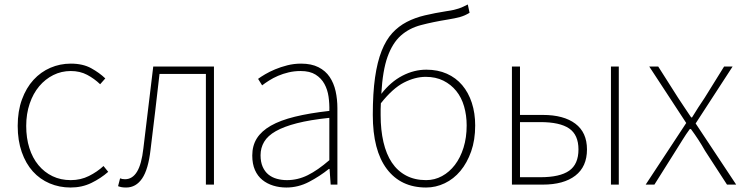

<svg xmlns="http://www.w3.org/2000/svg" viewBox="-20 -824 3321 857"><path d="M295 13Q245 13 201.5 -5.5Q158 -24 126.5 -59Q95 -94 77 -145.5Q59 -197 59 -262Q59 -328 78 -380Q97 -432 129.5 -467.5Q162 -503 205 -521.5Q248 -540 296 -540Q350 -540 387 -519.5Q424 -499 450 -474L427 -448Q401 -473 369 -490Q337 -507 296 -507Q254 -507 218 -489Q182 -471 155 -439Q128 -407 112.5 -361.5Q97 -316 97 -262Q97 -208 111 -163.5Q125 -119 151.5 -87Q178 -55 214.5 -37.5Q251 -20 296 -20Q340 -20 377 -38.5Q414 -57 442 -83L463 -57Q430 -28 388 -7.5Q346 13 295 13Z M543 13Q531 13 523 11.5Q515 10 507 7L516 -28Q521 -26 526 -25Q531 -24 538 -24Q571 -24 591.5 -57.5Q612 -91 620 -162Q631 -254 642 -344.5Q653 -435 664 -527H935V0H899V-494H692Q682 -409 672.5 -325.5Q663 -242 652 -156Q642 -68 614.5 -27.5Q587 13 543 13Z M1258 13Q1227 13 1199.5 4.5Q1172 -4 1151 -21Q1130 -38 1118 -65Q1106 -92 1106 -130Q1106 -174 1126.5 -206.5Q1147 -239 1189 -263Q1231 -287 1296 -303Q1361 -319 1450 -329Q1451 -361 1446.5 -392.5Q1442 -424 1428 -449.5Q1414 -475 1388.5 -491Q1363 -507 1322 -507Q1294 -507 1268.5 -501Q1243 -495 1221 -485.5Q1199 -476 1181 -464.5Q1163 -453 1150 -443L1132 -472Q1144 -481 1163.5 -492.5Q1183 -504 1208 -514.5Q1233 -525 1262.5 -532.5Q1292 -540 1324 -540Q1370 -540 1401.5 -524Q1433 -508 1451.5 -480.5Q1470 -453 1478 -417Q1486 -381 1486 -341V0H1456L1451 -70H1448Q1407 -37 1359 -12Q1311 13 1258 13ZM1261 -20Q1309 -20 1353.5 -42Q1398 -64 1450 -109V-298Q1364 -289 1305.5 -274Q1247 -259 1211 -238.5Q1175 -218 1159 -191Q1143 -164 1143 -131Q1143 -101 1152.5 -79.5Q1162 -58 1178 -45Q1194 -32 1215.5 -26Q1237 -20 1261 -20Z M1882 -20Q1920 -20 1953 -38Q1986 -56 2010.5 -88Q2035 -120 2049 -165Q2063 -210 2063 -264Q2063 -309 2051.5 -349Q2040 -389 2016.5 -418Q1993 -447 1959 -464Q1925 -481 1880 -481Q1833 -481 1783 -455.5Q1733 -430 1680 -363Q1679 -350 1679 -337Q1679 -324 1679 -310Q1679 -244 1691.5 -190Q1704 -136 1729 -98.5Q1754 -61 1792.5 -40.5Q1831 -20 1882 -20ZM2076 -767Q2055 -754 2033 -748Q2011 -742 1980 -737Q1912 -726 1859 -712Q1806 -698 1769 -665Q1732 -632 1710 -571Q1688 -510 1682 -405Q1724 -459 1776 -486Q1828 -513 1883 -513Q1934 -513 1974.5 -495Q2015 -477 2043 -444Q2071 -411 2086 -365Q2101 -319 2101 -264Q2101 -199 2083 -148Q2065 -97 2035 -61Q2005 -25 1965 -6Q1925 13 1882 13Q1769 13 1706.5 -70Q1644 -153 1644 -311Q1644 -408 1654 -478Q1664 -548 1683.5 -597Q1703 -646 1731 -676.5Q1759 -707 1795.5 -726Q1832 -745 1876.5 -755.5Q1921 -766 1972 -774Q1993 -777 2006 -780Q2019 -783 2029 -786.5Q2039 -790 2047.5 -794Q2056 -798 2068 -804Z M2265 -527H2301V-311H2403Q2496 -311 2548 -272Q2600 -233 2600 -157Q2600 -80 2548 -40Q2496 0 2403 0H2265ZM2392 -33Q2479 -33 2520.5 -62Q2562 -91 2562 -157Q2562 -222 2520.5 -250.5Q2479 -279 2392 -279H2301V-33ZM2707 -527H2742V0H2707Z M3043 -275 2878 -527H2918L3007 -387Q3021 -365 3035.5 -344Q3050 -323 3065 -300H3069Q3083 -323 3096.5 -344Q3110 -365 3125 -387L3212 -527H3250L3085 -273L3266 0H3225L3127 -151Q3113 -176 3097 -200.5Q3081 -225 3064 -248H3059Q3042 -225 3027 -200.5Q3012 -176 2996 -151L2901 0H2862Z"/></svg>

Font: SpoqaHanSans
Style: Thin
Weight: 250
Designer: [Spoqa Han Sans] Dong-huui Kim \uAE40 \uB3D9 \uD718   [Noto Sans] Ryoko NISHIZUKA \u897F \u585A \u6DBC \u5B50  (kana & i
Foundry: Spoqa (http://bi.spoqa.com)
Version: Version 1.004;PS 1.004;hotconv 1.0.82;makeotf.lib2.5.63406